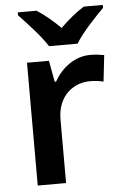

<svg xmlns="http://www.w3.org/2000/svg" viewBox="-54 -805 541 844"><g transform="rotate(-5 216.5 -383.0)"><path d="M181 -606H307C333 -651 395 -716 432 -753V-766H348C313 -744 278 -715 243 -681C209 -715 175 -743 140 -766H57V-753C93 -715 153 -651 181 -606ZM358 -552C287 -552 230 -505 198 -448H192L175 -542H78V0H203V-281C203 -386 275 -437 346 -437C370 -437 390 -434 406 -430L419 -546C404 -549 378 -552 358 -552Z"/></g></svg>

Font: Noto Sans Syriac SemiBold
Style: Regular
Weight: 600
Designer: Patrick Giasson and the Monotype Design Team
Foundry: Monotype Imaging Inc.
Version: Version 3.000